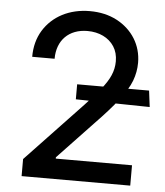

<svg xmlns="http://www.w3.org/2000/svg" viewBox="-53 -784 715 831"><g transform="rotate(5 305.0 -368.5)"><path d="M543.7 0V-88.4H212.4V-94.1L363.3 -253.2C450.3 -343 496.8 -402.3 516.7 -453.8C526.3 -479.4 531.2 -505.7 531.2 -532.7C531.2 -609.4 490.4 -674 422.2 -710.2C387.8 -728.3 348.4 -737.2 304 -737.2C215.6 -737.2 142.8 -698.9 102.6 -633.5C82.4 -600.5 72.4 -562.1 72.4 -518.5H169.7C169.7 -599.1 220.9 -650.6 301.5 -650.6C352.3 -650.6 394.2 -630.3 417.3 -594.5C429 -576.3 434.7 -555 434.7 -530.2C434.7 -487.2 417.6 -450.3 382.5 -407.3C365.1 -385.7 342.7 -360.8 316.1 -332L71.7 -74.2V0ZM598 -346.2 589.1 -416.9H276.6V-351.6Z"/></g></svg>

Font: Inter 465
Style: Regular
Weight: 400
Designer: Rasmus Andersson
Foundry: rsms
Version: Version 3.019;Glyphs 3.1.2 (3151)